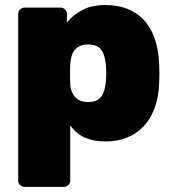

<svg xmlns="http://www.w3.org/2000/svg" viewBox="-20 -550 686 760"><path d="M78 190Q67 190 59.5 182.5Q52 175 52 164V-494Q52 -505 59.5 -512.5Q67 -520 78 -520H219Q230 -520 237.5 -512.5Q245 -505 245 -494V-461Q269 -491 306 -510.5Q343 -530 397 -530Q444 -530 481.5 -516Q519 -502 547 -473.5Q575 -445 591 -401Q607 -357 610 -298Q611 -277 611 -260Q611 -243 610 -221Q608 -165 592 -122Q576 -79 548 -49.5Q520 -20 482 -5Q444 10 397 10Q351 10 316 -5.5Q281 -21 258 -54V164Q258 175 250 182.5Q242 190 232 190ZM329 -146Q355 -146 369.5 -156.5Q384 -167 390.5 -185.5Q397 -204 399 -228Q402 -260 399 -292Q397 -316 390.5 -334.5Q384 -353 369.5 -363.5Q355 -374 329 -374Q303 -374 287.5 -363Q272 -352 265.5 -334Q259 -316 258 -294Q257 -273 257 -256.5Q257 -240 258 -219Q259 -198 266.5 -182Q274 -166 289 -156Q304 -146 329 -146Z"/></svg>

Font: Rubik Light ExtraBold
Style: Regular
Weight: 800
Version: Version 2.104